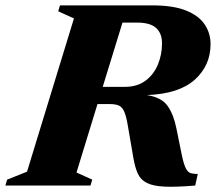

<svg xmlns="http://www.w3.org/2000/svg" viewBox="-55 -690 803 714"><path d="M229.5 -48.5 288 -22 281.5 0H-35L-28.5 -22L45.5 -51.5L220 -621.5L161.5 -648L168 -670H511Q589.5 -670 637 -650.8Q684.5 -631.5 706.2 -599Q728 -566.5 728 -526Q728 -446 668.8 -393.2Q609.5 -340.5 491 -336.5Q546 -328 568.5 -295.8Q591 -263.5 601 -212.5L621 -114Q628.5 -78 636.5 -63.2Q644.5 -48.5 655.2 -45.8Q666 -43 680.5 -43L671 0Q600 6 557 4Q514 2 491 -9.8Q468 -21.5 457.8 -43.8Q447.5 -66 441.5 -100L421 -219Q415 -256 407.5 -273.8Q400 -291.5 387.5 -297.2Q375 -303 353.5 -303H307.5ZM409 -367Q455.5 -367 486.2 -390Q517 -413 532.2 -450Q547.5 -487 547.5 -529Q547.5 -566 525.5 -586Q503.5 -606 454.5 -606H400.5L327 -367Z"/></svg>

Font: Newsreader Text ExtraBold
Style: Italic
Weight: 800
Italic angle: -17°
Designer: Hugues Gentile
Foundry: Production Type
Version: Version 1.001